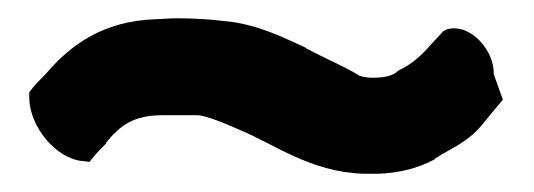

<svg xmlns="http://www.w3.org/2000/svg" viewBox="-20 -384 584 210"><path d="M12 -276C13 -244 42 -211 69 -208L78 -207C84 -215 88 -219 96 -227V-228C111 -246 125 -258 158 -258H195C200 -258 207 -256 218 -252C226 -249 233 -246 242 -242C279 -227 319 -196 377 -194H395C417 -195 437 -200 454 -209H455V-210C471 -221 493 -228 510 -251L530 -275L520 -303C521 -328 495 -359 469 -352L465 -350L452 -336C440 -322 429 -313 416 -307C409 -300 398 -299 387 -299C379 -299 374 -301 374 -301H373L372 -302C355 -312 336 -320 315 -331L314 -332C292 -342 261 -358 225 -361C209 -363 190 -364 173 -364C164 -364 156 -363 150 -363C93 -361 57 -335 30 -303C22 -295 17 -290 12 -283Z"/></svg>

Font: SolarCharger
Style: 950
Weight: 900
Designer: Mew Too
Foundry: Cannot Into Space Fonts/KineticPlasma Fonts
Version: Version 1.100